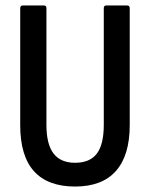

<svg xmlns="http://www.w3.org/2000/svg" viewBox="-20 -675 550 703"><path d="M255 8Q155 8 104.5 -48Q54 -104 54 -217V-645Q54 -655 64 -655H141Q150 -655 150 -645V-218Q150 -147 176 -113Q202 -79 255 -79Q309 -79 334.5 -112.5Q360 -146 360 -218V-645Q360 -655 369 -655H445Q455 -655 455 -645V-217Q455 -106 404.5 -49Q354 8 255 8Z"/></svg>

Font: Sofia Sans Condensed SemiBold
Style: Regular
Weight: 600
Designer: Botio Nikoltchev, Ani Petrova
Foundry: lettersoup
Version: Version 4.101